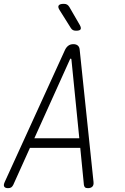

<svg xmlns="http://www.w3.org/2000/svg" viewBox="-32 -970 652 1000"><path d="M405 -7 386 -200H124L37 -7Q33 1 27 5.5Q21 10 10 10Q-5 10 -10 2Q-15 -6 -7 -23L307 -711Q314 -725 324.5 -732.5Q335 -740 350 -740Q365 -740 373.5 -732.5Q382 -725 383 -711L455 -23Q457 -6 449 2Q441 10 426 10Q415 10 410.5 5.5Q406 1 405 -7ZM381 -250 340 -660Q339 -665 336.5 -665Q334 -665 332 -660L147 -250ZM364 -810Q355 -810 348.5 -813Q342 -816 337 -824L278 -918Q268 -934 274 -942Q280 -950 300 -950Q311 -950 317.5 -946Q324 -942 329 -934L384 -839Q392 -824 387.5 -817Q383 -810 364 -810Z"/></svg>

Font: Maple Mono Thin
Style: Italic
Weight: 250
Italic angle: -10°
Monospace: yes
Designer: subframe7536
Version: Version 7.000